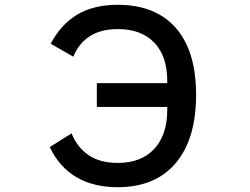

<svg xmlns="http://www.w3.org/2000/svg" viewBox="-20 -766 1040 799"><path d="M187 -154 278 -211Q301 -153 348.5 -120.5Q396 -88 470 -88Q568 -88 622 -146.5Q676 -205 676 -308V-321H383V-420H676V-430Q676 -532 622 -588.5Q568 -645 470 -645Q333 -645 285 -530L191 -584Q233 -664 301 -705Q369 -746 470 -746Q627 -746 711.5 -650Q796 -554 796 -371Q796 -187 711 -87Q626 13 470 13Q267 13 187 -154Z"/></svg>

Font: IBM Plex Sans JP Medium
Style: Regular
Weight: 500
Designer: Mike Abbink; Paul van der Laan; Pieter van Rosmalen; Wujin Sim; Yejin Wi; Jinhee Kim; Boomi Park; Yona Kim; Kichan Ma
Foundry: Sandoll Inc.
Version: Version 1.001